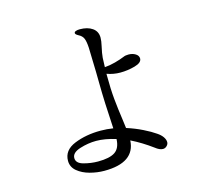

<svg xmlns="http://www.w3.org/2000/svg" viewBox="-114 -930 1227 1100"><g transform="rotate(-15 500.0 -380.0)"><path d="M764 -36Q764 -24 754 -14Q744 -4 731 -4Q711 -4 686 -24Q625 -69 562 -100Q555 30 374 30Q332 30 289 18.5Q246 7 216.5 -17.5Q187 -42 187 -79Q187 -142 256 -170Q325 -198 411 -198Q450 -198 486 -192Q476 -352 475 -463Q474 -490 474 -530L470 -675Q468 -711 460.5 -729.5Q453 -748 431 -759Q414 -768 414 -776Q414 -783 423.5 -786.5Q433 -790 447 -790Q493 -790 521.5 -770Q550 -750 550 -713Q550 -693 543 -663Q534 -624 532 -598Q530 -560 530 -543Q560 -545 593 -554Q626 -563 650 -573Q661 -578 679 -578Q703 -578 720.5 -567Q738 -556 738 -539Q738 -514 695 -502Q652 -490 608 -490Q567 -490 529 -504V-494Q529 -414 535 -352Q541 -290 551 -222L557 -175Q607 -159 650.5 -137.5Q694 -116 721 -97Q742 -83 753 -67Q764 -51 764 -36ZM488 -128Q424 -148 372 -148Q324 -148 275 -132.5Q226 -117 226 -85Q226 -54 268.5 -42.5Q311 -31 353 -31Q422 -31 454 -52.5Q486 -74 488 -128Z"/></g></svg>

Font: Shippori Mincho Medium
Style: Regular
Weight: 500
Designer: FONTDASU
Foundry: FONTDASU / Google Inc. / but / Adobe
Version: Version 3.110; ttfautohint (v1.8.3)